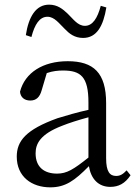

<svg xmlns="http://www.w3.org/2000/svg" viewBox="-20 -791 592 825"><path d="M413 -766C399 -713 378 -680 345 -680C314 -680 295 -709 271 -732C250 -752 227 -771 191 -771C134 -771 103 -719 91 -640L115 -632C129 -686 150 -719 184 -719C214 -719 234 -690 258 -667C277 -647 300 -628 337 -628C396 -628 424 -680 437 -759ZM360 -114C296 -63 267 -45 225 -45C171 -45 133 -72 133 -132C133 -172 151 -214 248 -251C275 -262 319 -276 360 -287ZM524 -59C509 -43 497 -35 479 -35C452 -35 436 -53 436 -111V-348C436 -478 382 -528 271 -528C165 -528 87 -479 66 -397C68 -373 85 -359 110 -359C136 -359 151 -374 159 -403L181 -477C207 -486 230 -488 251 -488C327 -488 360 -461 360 -351V-319C314 -309 266 -295 227 -283C91 -234 52 -185 52 -118C52 -32 116 14 196 14C261 14 301 -15 362 -77C371 -22 403 12 454 12C489 12 517 -2 541 -38Z"/></svg>

Font: Source Han Serif K
Style: Regular
Weight: 400
Designer: Ryoko NISHIZUKA 西塚涼子 (kana & ideographs); Frank Grießhammer (Latin, Greek & Cyrillic); Wenlong ZHANG 张文龙 (bopomofo); San
Foundry: Adobe Systems Incorporated
Version: Version 1.001;PS 1.001;hotconv 16.6.54;makeotf.lib2.5.65590